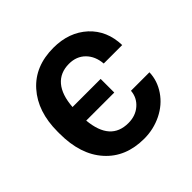

<svg xmlns="http://www.w3.org/2000/svg" viewBox="-145 -673 818 818"><g transform="rotate(-45 264.5 -264.0)"><path d="M280.3 -85C208.5 -85 168.9 -129.9 160.6 -219.7H329.6V-301.8H160.2C166.5 -393.6 208 -442.9 279.8 -442.9C309.6 -442.9 334 -433.6 353 -414.6C372.1 -395.5 382.8 -370.1 385.3 -338.9H496.6C495.1 -397.9 474.6 -446.3 435.1 -482.9C395 -519.5 343.8 -538.1 281.2 -538.1C207 -538.1 148.4 -514.2 105.5 -465.8C62.5 -417.5 41 -353 41 -272.5V-260.3C41 -176.3 62.5 -110.4 105.5 -62.5C148.4 -14.2 207 9.8 281.2 9.8C318.8 9.8 354.5 1.5 387.2 -14.6C419.9 -30.8 446.3 -53.2 465.8 -82C485.4 -110.8 495.6 -141.6 496.6 -174.8H385.3C383.3 -148.9 372.6 -127.4 353 -110.4C333.5 -93.3 309.1 -85 280.3 -85Z"/></g></svg>

Font: Roboto Medium
Style: Regular
Weight: 500
Designer: Google
Version: Version 2.137; 2017